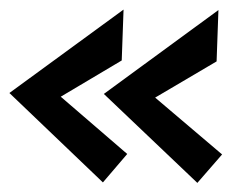

<svg xmlns="http://www.w3.org/2000/svg" viewBox="-20 -371 523 409"><path d="M453.1 -42 400.4 18.6 201.2 -170.9 445.3 -349.6 441.4 -240.2 310.5 -163.1ZM251 -43 199.2 17.6 0 -172.9 243.2 -350.6 239.3 -242.2 109.4 -165Z"/></svg>

Font: Slackey
Style: Regular
Weight: 400
Designer: Squid
Foundry: Font Diner, Inc DBA Sideshow
Version: Version 1.001